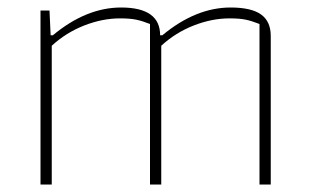

<svg xmlns="http://www.w3.org/2000/svg" viewBox="-20 -492 827 512"><path d="M88 -464H112L115 -398H121Q210 -472 303 -472Q407 -472 407 -398H413Q502 -472 595 -472Q650 -472 676 -453.5Q702 -435 702 -396V0H672V-428Q652 -436 635.5 -439.5Q619 -443 592 -443Q545 -443 496.5 -424Q448 -405 410 -370V0H380V-428Q360 -436 343.5 -439.5Q327 -443 300 -443Q253 -443 204.5 -424Q156 -405 118 -370V0H88Z"/></svg>

Font: Athiti ExtraLight
Style: Regular
Weight: 275
Designer: CadsonDemak Team
Foundry: CadsonDemak
Version: Version 1.033